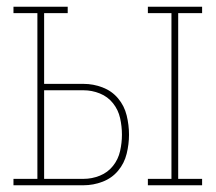

<svg xmlns="http://www.w3.org/2000/svg" viewBox="-20 -550 640 570"><path d="M419 0V-19H489V-511H419V-530H580V-511H509V-19H580V0ZM20 0V-19H91V-511H20V-530H181V-511H111V-301H228Q257 -301 284.5 -290.5Q312 -280 330.5 -258Q349 -236 356 -207.5Q363 -179 363 -150Q363 -122 356 -93.5Q349 -65 330.5 -43Q312 -21 284.5 -10.5Q257 0 228 0ZM228 -19Q253 -19 276.5 -28.5Q300 -38 315.5 -57.5Q331 -77 336.5 -101.5Q342 -126 342 -150Q342 -175 336.5 -199.5Q331 -224 315.5 -243.5Q300 -263 276.5 -272.5Q253 -282 228 -282H111V-19Z"/></svg>

Font: Iosevka Slab Thin Extended
Style: Regular
Weight: 100
Width: 7
Monospace: yes
Designer: Belleve Invis
Foundry: Belleve Invis
Version: Version 11.1.1; ttfautohint (v1.8.3)